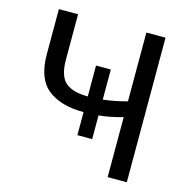

<svg xmlns="http://www.w3.org/2000/svg" viewBox="-105 -811 890 912"><g transform="rotate(15 340.0 -355.5)"><path d="M598.1 -710.9V0H503.9V-294.9Q438.5 -276.4 386.2 -272V-155.3H313.5V-268.6Q200.7 -268.6 137.2 -318.8Q73.7 -369.1 73.7 -488.8V-710.9H168V-486.3Q168.5 -405.3 204.6 -375.5Q240.7 -345.7 313.5 -345.7V-497.6H386.2V-349.6Q443.8 -356 503.9 -372.6V-710.9Z"/></g></svg>

Font: LXGW WenKai Screen R
Style: Regular
Weight: 400
Designer: Fontworks Inc.
Version: Version 1.235;May 31, 2022